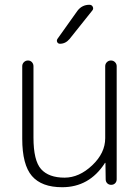

<svg xmlns="http://www.w3.org/2000/svg" viewBox="-20 -773 586 803"><path d="M240 10Q154 10 113.5 -37Q73 -84 73 -193V-496Q73 -506 80 -513Q87 -520 97 -520Q107 -520 113.5 -513Q120 -506 120 -496V-198Q120 -101 152 -65.5Q184 -30 250 -30Q311 -30 365.5 -81.5Q420 -133 420 -195V-496Q420 -506 427 -513Q434 -520 444 -520Q454 -520 461 -513Q468 -506 468 -496V-23Q468 -13 461.5 -6.5Q455 0 445 0Q435 0 428.5 -6.5Q422 -13 422 -23L421 -91Q421 -92 420 -92Q418 -92 418 -90Q353 10 240 10ZM304 -728Q323 -753 354 -753Q364 -753 368 -744.5Q372 -736 366 -729L271 -610Q254 -590 231 -590Q223 -590 219.5 -596.5Q216 -603 220 -610Z"/></svg>

Font: Rounded Mplus 1c Light
Style: Regular
Weight: 300
Version: Version 1.059.20150529